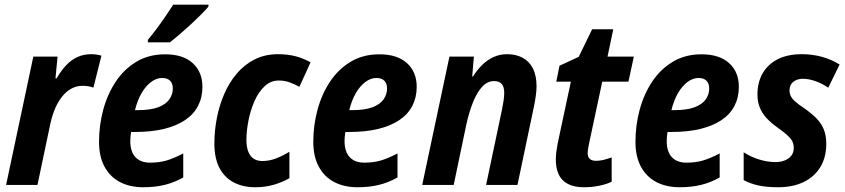

<svg xmlns="http://www.w3.org/2000/svg" viewBox="-20 -786 3591 816"><path d="M5.9 0 121.6 -545.4H224.6L215.8 -453.1H220.7Q240.2 -486.8 262 -509.5Q283.7 -532.2 309.8 -543.9Q335.9 -555.7 367.2 -555.7Q377.9 -555.7 389.4 -554.2Q400.9 -552.7 411.1 -549.3L377 -413.6Q368.2 -417 356.4 -419.2Q344.7 -421.4 331.1 -421.4Q305.7 -421.4 283.9 -409.7Q262.2 -397.9 244.9 -376.7Q227.5 -355.5 214.8 -326.2Q202.1 -296.9 194.3 -261.7L139.2 0Z M589.4 9.8Q532.2 9.8 490 -12.2Q447.8 -34.2 424.3 -77.4Q400.9 -120.6 400.9 -183.1Q400.9 -253.4 418.9 -320.1Q437 -386.7 472.4 -439.7Q507.8 -492.7 560.3 -523.9Q612.8 -555.2 681.6 -555.2Q757.8 -555.2 799.1 -517.6Q840.3 -480 840.3 -417Q840.3 -372.1 821.8 -336.2Q803.2 -300.3 766.6 -275.6Q730 -251 676.5 -238Q623 -225.1 553.7 -225.1H537.1Q535.6 -215.3 534.7 -206.1Q533.7 -196.8 533.7 -187.5Q533.7 -141.6 555.4 -118.2Q577.1 -94.7 618.2 -94.7Q655.8 -94.7 686.5 -103.5Q717.3 -112.3 758.8 -133.8V-31.7Q719.7 -9.8 679 0Q638.2 9.8 589.4 9.8ZM553.7 -317.9H566.4Q620.1 -317.9 652.6 -330.3Q685.1 -342.8 699.7 -363.8Q714.4 -384.8 714.4 -410.2Q714.4 -431.6 702.6 -443.1Q690.9 -454.6 668.9 -454.6Q645 -454.6 622.3 -437.7Q599.6 -420.9 581.8 -390.4Q564 -359.9 553.7 -317.9ZM607.9 -606 608.9 -617.2Q627.4 -639.2 646.5 -664.8Q665.5 -690.4 683.3 -716.6Q701.2 -742.7 716.3 -766.1H866.2L865.7 -757.8Q855 -744.6 834.2 -723.9Q813.5 -703.1 788.8 -680.4Q764.2 -657.7 741 -637.9Q717.8 -618.2 702.1 -606Z M1064.5 9.8Q1013.2 9.8 973.9 -10.5Q934.6 -30.8 912.8 -72Q891.1 -113.3 891.1 -176.3Q891.1 -230 901.6 -284.2Q912.1 -338.4 933.3 -387.2Q954.6 -436 986.8 -473.9Q1019 -511.7 1062.7 -533.7Q1106.4 -555.7 1161.6 -555.7Q1202.6 -555.7 1236.3 -546.9Q1270 -538.1 1299.8 -521L1252.4 -417Q1232.4 -428.2 1210.9 -436Q1189.5 -443.8 1165 -443.8Q1130.4 -443.8 1104.5 -419.4Q1078.6 -395 1061.5 -356.2Q1044.4 -317.4 1035.9 -273.4Q1027.3 -229.5 1027.3 -190.9Q1027.3 -161.6 1035.2 -141.6Q1043 -121.6 1058.1 -111.6Q1073.2 -101.6 1094.7 -101.6Q1123.5 -101.6 1151.6 -112.1Q1179.7 -122.6 1210 -141.1V-28.8Q1181.6 -12.2 1144.8 -1.2Q1107.9 9.8 1064.5 9.8Z M1500 9.8Q1442.9 9.8 1400.6 -12.2Q1358.4 -34.2 1335 -77.4Q1311.5 -120.6 1311.5 -183.1Q1311.5 -253.4 1329.6 -320.1Q1347.7 -386.7 1383.1 -439.7Q1418.5 -492.7 1470.9 -523.9Q1523.4 -555.2 1592.3 -555.2Q1668.5 -555.2 1709.7 -517.6Q1751 -480 1751 -417Q1751 -372.1 1732.4 -336.2Q1713.9 -300.3 1677.2 -275.6Q1640.6 -251 1587.2 -238Q1533.7 -225.1 1464.4 -225.1H1447.8Q1446.3 -215.3 1445.3 -206.1Q1444.3 -196.8 1444.3 -187.5Q1444.3 -141.6 1466.1 -118.2Q1487.8 -94.7 1528.8 -94.7Q1566.4 -94.7 1597.2 -103.5Q1627.9 -112.3 1669.4 -133.8V-31.7Q1630.4 -9.8 1589.6 0Q1548.8 9.8 1500 9.8ZM1464.4 -317.9H1477.1Q1530.8 -317.9 1563.2 -330.3Q1595.7 -342.8 1610.4 -363.8Q1625 -384.8 1625 -410.2Q1625 -431.6 1613.3 -443.1Q1601.6 -454.6 1579.6 -454.6Q1555.7 -454.6 1533 -437.7Q1510.3 -420.9 1492.4 -390.4Q1474.6 -359.9 1464.4 -317.9Z M1774.4 0 1890.1 -545.4H1994.1L1986.8 -460.9H1990.2Q2008.3 -489.7 2030.3 -511Q2052.2 -532.2 2078.4 -543.9Q2104.5 -555.7 2135.3 -555.7Q2172.9 -555.7 2201.2 -540.5Q2229.5 -525.4 2244.9 -495.1Q2260.3 -464.8 2260.3 -418.9Q2260.3 -400.9 2257.1 -378.2Q2253.9 -355.5 2248.5 -329.6L2179.2 0H2045.9L2113.3 -319.3Q2117.2 -339.4 2120.1 -357.9Q2123 -376.5 2123 -391.1Q2123 -416.5 2112.5 -429Q2102.1 -441.4 2079.6 -441.4Q2051.3 -441.4 2029.1 -417.2Q2006.8 -393.1 1990.2 -351.3Q1973.6 -309.6 1961.9 -256.8L1908.2 0Z M2461.9 9.8Q2402.8 9.8 2372.6 -19.3Q2342.3 -48.3 2342.3 -108.4Q2342.3 -122.6 2344.2 -139.2Q2346.2 -155.8 2350.1 -176.3L2406.2 -439H2344.2L2357.9 -506.8L2439.5 -544.4L2496.6 -661.6H2586.4L2562 -545.4H2673.8L2650.9 -439H2539.6L2481.9 -168.5Q2480 -159.2 2478.8 -150.6Q2477.5 -142.1 2477.5 -136.2Q2477.5 -118.2 2486.8 -110.4Q2496.1 -102.5 2513.7 -102.5Q2527.3 -102.5 2543.9 -106.2Q2560.5 -109.9 2579.6 -117.2V-13.7Q2556.6 -2.4 2525.1 3.7Q2493.7 9.8 2461.9 9.8Z M2869.1 9.8Q2812 9.8 2769.8 -12.2Q2727.5 -34.2 2704.1 -77.4Q2680.7 -120.6 2680.7 -183.1Q2680.7 -253.4 2698.7 -320.1Q2716.8 -386.7 2752.2 -439.7Q2787.6 -492.7 2840.1 -523.9Q2892.6 -555.2 2961.4 -555.2Q3037.6 -555.2 3078.9 -517.6Q3120.1 -480 3120.1 -417Q3120.1 -372.1 3101.6 -336.2Q3083 -300.3 3046.4 -275.6Q3009.8 -251 2956.3 -238Q2902.8 -225.1 2833.5 -225.1H2816.9Q2815.4 -215.3 2814.5 -206.1Q2813.5 -196.8 2813.5 -187.5Q2813.5 -141.6 2835.2 -118.2Q2856.9 -94.7 2897.9 -94.7Q2935.5 -94.7 2966.3 -103.5Q2997.1 -112.3 3038.6 -133.8V-31.7Q2999.5 -9.8 2958.7 0Q2918 9.8 2869.1 9.8ZM2833.5 -317.9H2846.2Q2899.9 -317.9 2932.4 -330.3Q2964.8 -342.8 2979.5 -363.8Q2994.1 -384.8 2994.1 -410.2Q2994.1 -431.6 2982.4 -443.1Q2970.7 -454.6 2948.7 -454.6Q2924.8 -454.6 2902.1 -437.7Q2879.4 -420.9 2861.6 -390.4Q2843.8 -359.9 2833.5 -317.9Z M3286.6 9.8Q3238.3 9.8 3203.6 2.2Q3168.9 -5.4 3140.6 -20.5V-138.7Q3170.9 -119.1 3206.3 -108.2Q3241.7 -97.2 3275.4 -97.2Q3296.9 -97.2 3314.7 -104Q3332.5 -110.8 3343 -124.3Q3353.5 -137.7 3353.5 -157.7Q3353.5 -171.4 3348.4 -183.1Q3343.3 -194.8 3328.6 -209Q3314 -223.1 3286.1 -242.7Q3256.3 -263.7 3237.1 -284.9Q3217.8 -306.2 3208.5 -330.3Q3199.2 -354.5 3199.2 -384.3Q3199.2 -436 3221.4 -474.6Q3243.7 -513.2 3285.6 -534.4Q3327.6 -555.7 3387.7 -555.7Q3432.6 -555.7 3473.4 -544.4Q3514.2 -533.2 3548.3 -511.7L3500 -413.1Q3475.1 -430.7 3446.3 -440.9Q3417.5 -451.2 3392.1 -451.2Q3368.2 -451.2 3351.8 -438.5Q3335.4 -425.8 3335.4 -401.9Q3335.4 -389.2 3340.6 -378.2Q3345.7 -367.2 3359.1 -355Q3372.6 -342.8 3397.5 -326.2Q3426.3 -306.2 3447.5 -285.4Q3468.8 -264.6 3480.2 -238.3Q3491.7 -211.9 3491.7 -174.8Q3491.7 -118.2 3467 -76.9Q3442.4 -35.6 3396.5 -12.9Q3350.6 9.8 3286.6 9.8Z"/></svg>

Font: Open Sans SemiCondensed
Style: Bold Italic
Weight: 700
Width: 4
Italic angle: -12°
Designer: Monotype Design Team
Foundry: Monotype Imaging Inc.
Version: Version 3.003